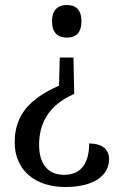

<svg xmlns="http://www.w3.org/2000/svg" viewBox="-20 -559 491 771"><path d="M249 -539C216 -539 189 -523 189 -474C189 -423 216 -408 249 -408C281 -408 307 -423 307 -474C307 -523 281 -539 249 -539ZM275 -328H220L217 -215C101 -164 39 -98 39 12C39 126 123 192 242 192C361 192 418 143 418 80C418 37 385 17 338 17C338 88 312 143 237 143C168 143 137 93 137 23C137 -59 171 -135 278 -182Z"/></svg>

Font: Noto Serif Bengali SemiCondensed
Style: Regular
Weight: 400
Width: 4
Designer: Juan Bruce, Universal Thirst, Indian Type Foundry and the Monotype Design Team.
Foundry: Monotype Imaging Inc.
Version: Version 2.003